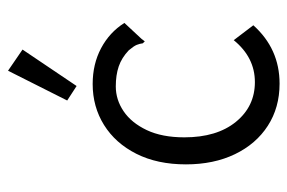

<svg xmlns="http://www.w3.org/2000/svg" viewBox="-142 -580 733 490"><g transform="rotate(-90 225.0 -335.5)"><path d="M256 11Q195 11 148.5 -19Q102 -49 76 -103Q50 -157 50 -228Q50 -301 77 -354.5Q104 -408 150.5 -437Q197 -466 255 -466Q306 -466 346.5 -444.5Q387 -423 411 -385L370 -341L364 -333L359 -338Q358 -346 355 -353.5Q352 -361 341 -374Q322 -392 300 -399.5Q278 -407 249 -407Q215 -407 185.5 -387Q156 -367 137.5 -328Q119 -289 119 -232Q119 -149 158.5 -100.5Q198 -52 260 -52Q323 -52 367 -106L405 -56Q345 11 256 11ZM250 -507 213 -531 289 -682 343 -645Z"/></g></svg>

Font: Inconsolata SemiCondensed
Style: Regular
Weight: 400
Width: 4
Monospace: yes
Designer: Raph Levien, Cyreal, Brenton Simpson
Foundry: Raph Levien, Cyreal, Google
Version: Version 3.001; ttfautohint (v1.8.2.53-6de2)